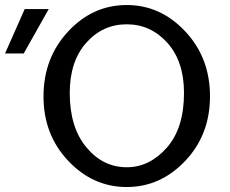

<svg xmlns="http://www.w3.org/2000/svg" viewBox="-29 -731 918 768"><path d="M-8.8 -517.1 69.8 -694.8H166L65.9 -517.1ZM145 -345.2Q145 -499 243.4 -605Q341.8 -710.9 478 -710.9Q612.8 -710.9 711.9 -605.5Q811 -500 811 -345.9Q811 -191.9 711.9 -87.4Q612.8 17.1 477.8 17.1Q342.8 17.1 243.9 -87.6Q145 -192.4 145 -345.2ZM250 -358.9Q250 -221.7 316.4 -141.8Q382.8 -62 478 -62Q568.8 -62 637.9 -139.9Q707 -217.8 707 -358.9Q707 -485.8 640.4 -559.8Q573.7 -633.8 477.8 -633.8Q381.8 -633.8 315.9 -559.8Q250 -485.8 250 -358.9Z"/></svg>

Font: CMU Bright
Style: SemiBold
Weight: 600
Version: Version 0.7.0